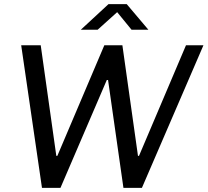

<svg xmlns="http://www.w3.org/2000/svg" viewBox="-20 -904 999 924"><path d="M182 0 82 -686H176L251 -154H256L482 -686H569L644 -154H649L875 -686H959L663 0H574L500 -519H494L271 0ZM369 -761 502 -884H590L694 -761H613L532 -860H560L450 -761Z"/></svg>

Font: Chivo Medium Light
Style: Italic
Weight: 300
Italic angle: -8.05°
Version: Version 2.002